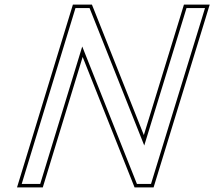

<svg xmlns="http://www.w3.org/2000/svg" viewBox="-20 -775 927 830"><path d="M166.1 -20 153.9 20H73.9L86.1 -20L294 -700L306.2 -740H367.2L374 -723L603.6 -146L774 -700L786.2 -740H866.2L854 -700L645.1 -20L632.9 20H571.9L565.1 3L335.5 -574ZM165 35 337.3 -528.8 551.2 8.6 561.7 35H644L659.5 -15.6L868.4 -695.6L886.5 -755H775.1L759.7 -704.4L601.8 -191.1L388 -728.6L377.4 -755H295.1L53.6 35Z"/></svg>

Font: Nordica Plus
Style: NordicaClassicLightOblOl
Weight: 300
Version: Version 1.01